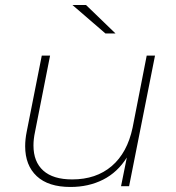

<svg xmlns="http://www.w3.org/2000/svg" viewBox="-20 -740 698 763"><path d="M596 -519 493 0H461L484 -114Q447 -55 389.5 -26Q332 3 260 3Q172 3 126 -40Q80 -83 80 -159Q80 -186 86 -216L146 -519H179L119 -215Q113 -187 113 -162Q113 -97 152 -62Q191 -27 267 -27Q362 -27 424 -80Q486 -133 507 -233L563 -519ZM268 -720H322L439 -607H399Z"/></svg>

Font: Montserrat Alternates ExLight
Style: Italic
Weight: 275
Italic angle: -11.3°
Designer: Julieta Ulanovsky
Foundry: Julieta Ulanovsky
Version: Version 7.200